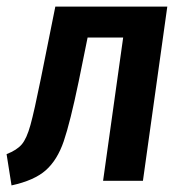

<svg xmlns="http://www.w3.org/2000/svg" viewBox="-25 -549 557 583"><path d="M409 0H288L349 -435H241L214 -302Q188 -177 168.5 -120Q149 -63 114 -32Q79 -1 10 14L-5 -81Q26 -93 41 -110.5Q56 -128 67.5 -169.5Q79 -211 99 -310L143 -529H483Z"/></svg>

Font: Fira Sans Condensed Medium
Style: Italic
Weight: 500
Width: 3
Italic angle: -8°
Designer: bBox Type GmbH & Carrois Corporate GbR & Edenspiekermann AG
Foundry: bBox Type GmbH & Carrois Corporate GbR & Edenspiekermann AG
Version: Version 4.301